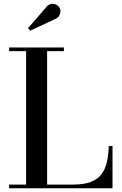

<svg xmlns="http://www.w3.org/2000/svg" viewBox="-20 -1003 652 1023"><path d="M28.5 0V-19.5H119V-730.5H28.5V-750H320.5V-730.5H231V-19.5H369.5Q427.5 -19.5 464 -33.8Q500.5 -48 520.8 -74.8Q541 -101.5 549.5 -139.5Q558 -177.5 559.5 -225H579.5V0ZM141 -839.5 129.5 -853 226.5 -965Q237.5 -979 251.5 -981.8Q265.5 -984.5 277.8 -979Q290 -973.5 296 -963.5Q302.5 -953.5 301.8 -940.5Q301 -927.5 293.8 -917Q286.5 -906.5 274 -901.5Z"/></svg>

Font: Bodoni Moda 11pt Medium
Style: Regular
Weight: 500
Designer: Owen Earl
Foundry: indestructible type
Version: Version 2.004